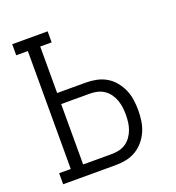

<svg xmlns="http://www.w3.org/2000/svg" viewBox="-133 -841 866 947"><g transform="rotate(-20 300.0 -367.5)"><path d="M37 0V-58H98V-677H37V-735H223V-677H163V-433H314Q341 -433 368.5 -427.5Q396 -422 420 -408Q444 -394 462 -372Q480 -350 491 -325Q502 -300 506 -272Q510 -244 510 -217Q510 -189 506 -161.5Q502 -134 491 -108.5Q480 -83 462 -61.5Q444 -40 420 -25.5Q396 -11 368.5 -5.5Q341 0 314 0ZM314 -58Q333 -58 352.5 -62.5Q372 -67 388 -78Q404 -89 415.5 -105.5Q427 -122 433.5 -140Q440 -158 442.5 -177.5Q445 -197 445 -217Q445 -236 442.5 -255.5Q440 -275 433.5 -293.5Q427 -312 415.5 -328Q404 -344 388 -355Q372 -366 352.5 -370.5Q333 -375 314 -375H163V-58Z"/></g></svg>

Font: Iosevka Slab Light Extended
Style: Regular
Weight: 300
Width: 7
Monospace: yes
Designer: Belleve Invis
Foundry: Belleve Invis
Version: Version 11.1.0; ttfautohint (v1.8.3)